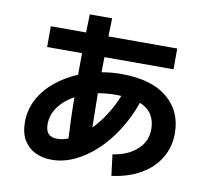

<svg xmlns="http://www.w3.org/2000/svg" viewBox="-92 -910 1183 1083"><g transform="rotate(10 500.0 -369.0)"><path d="M131 -584V-703H333Q334 -754 336 -807H464Q462 -755 461 -703H855V-584H459Q458 -541 458 -497Q514 -507 570 -507Q743 -507 834 -431.5Q925 -356 925 -229Q925 -151 887.5 -88Q850 -25 780.5 15.5Q711 56 614 69L599 -52Q684 -64 737 -111Q790 -158 790 -229Q790 -277 768.5 -311.5Q747 -346 701 -365Q671 -279 624.5 -205.5Q578 -132 520 -77.5Q462 -23 397 7.5Q332 38 265 38Q213 38 171.5 18Q130 -2 105.5 -42.5Q81 -83 81 -146Q81 -216 113 -276.5Q145 -337 201.5 -383.5Q258 -430 330 -460Q330 -521 331 -584ZM563 -386Q508 -386 458 -377Q459 -276 461 -181Q499 -220 532.5 -271.5Q566 -323 591 -385Q577 -386 563 -386ZM209 -156Q209 -118 226 -101Q243 -84 276 -84Q306 -84 339 -97Q336 -154 334 -213Q332 -272 332 -332Q274 -300 241.5 -254.5Q209 -209 209 -156Z"/></g></svg>

Font: Murecho SemiBold
Style: Regular
Weight: 600
Designer: Neil Summerour
Foundry: Positype
Version: Version 1.010; ttfautohint (v1.8.3)